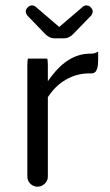

<svg xmlns="http://www.w3.org/2000/svg" viewBox="-20 -704 414 723"><path d="M85.4 -483.4Q83 -477.1 83 -458V-39.1Q83 -23.4 94.2 -12.2Q106 -1 121.1 -1Q137.2 -1 148.7 -12.5Q160.2 -23.9 160.2 -39.1V-337.9Q173.8 -358.9 190.7 -375.7Q207.5 -392.6 229.5 -404.8Q269.5 -427.7 317.4 -427.7H324.2Q333 -427.7 338.9 -433.1Q349.6 -444.3 349.6 -476.6V-509.8Q337.4 -502 324.2 -502H319.3Q237.8 -502 172.4 -415L160.2 -398.4V-458Q160.2 -477.1 157.7 -483.4ZM184.6 -559.6H221.7Q240.2 -559.6 256.8 -577.1L322.8 -645Q329.1 -652.8 329.1 -661.1Q329.1 -666.5 326.7 -669.9Q318.4 -683.6 305.7 -683.6Q297.4 -683.6 291.5 -678.2L203.1 -602.5L114.7 -678.2Q108.9 -683.6 100.6 -683.6Q91.8 -683.6 84.5 -676.3Q77.1 -668.9 77.1 -661.1Q77.1 -652.8 83.5 -645Q150.4 -575.7 150.9 -575.2Q167 -559.6 184.6 -559.6Z"/></svg>

Font: YuPearl-Light
Style: Light
Weight: 300
Designer: Max Yao
Foundry: Max-Everyday
Version: Version 1.011; ttfautohint (v1.8.3)